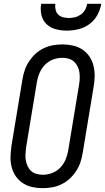

<svg xmlns="http://www.w3.org/2000/svg" viewBox="-20 -975 549 1003"><path d="M203 8Q175 8 148 2Q121 -4 99 -18.5Q77 -33 62 -55Q47 -77 40.5 -103.5Q34 -130 35 -158Q36 -186 40 -214L97 -559Q101 -584 109 -608Q117 -632 131.5 -654Q146 -676 165 -693.5Q184 -711 207.5 -722.5Q231 -734 256 -738.5Q281 -743 306 -743Q334 -743 361 -737Q388 -731 410 -716.5Q432 -702 447 -680Q462 -658 468.5 -631.5Q475 -605 474.5 -577Q474 -549 469 -521L412 -176Q408 -151 400 -127Q392 -103 377.5 -81Q363 -59 344 -41.5Q325 -24 301.5 -12.5Q278 -1 253 3.5Q228 8 203 8ZM204 -62Q228 -62 252 -71Q276 -80 294 -98.5Q312 -117 322 -140Q332 -163 336 -187L393 -532Q396 -549 396.5 -566Q397 -583 394.5 -599Q392 -615 384.5 -629.5Q377 -644 365.5 -654Q354 -664 338 -668.5Q322 -673 305 -673Q281 -673 257 -664Q233 -655 215 -636.5Q197 -618 187 -595Q177 -572 173 -548L116 -203Q114 -186 113 -169Q112 -152 115 -136Q118 -120 125 -105.5Q132 -91 143.5 -81Q155 -71 171 -66.5Q187 -62 204 -62ZM329 -815Q299 -815 271 -822.5Q243 -830 223 -849Q203 -868 196.5 -896.5Q190 -925 195 -955H269Q267 -939 270.5 -924Q274 -909 284 -899Q294 -889 309 -885Q324 -881 340 -881Q356 -881 372 -885Q388 -889 402 -899Q416 -909 424.5 -924Q433 -939 435 -955H509Q504 -925 488.5 -896.5Q473 -868 447 -849Q421 -830 390 -822.5Q359 -815 329 -815Z"/></svg>

Font: Iosevka Curly Slab
Style: Italic
Weight: 400
Italic angle: -9°
Monospace: yes
Designer: Belleve Invis
Foundry: Belleve Invis
Version: Version 22.1.2; ttfautohint (v1.8.4)